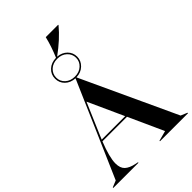

<svg xmlns="http://www.w3.org/2000/svg" viewBox="-316 -1206 1337 1337"><g transform="rotate(-45 353.0 -537.5)"><path d="M-15 -5 34 -25 339 -726Q293 -728 264.5 -756Q236 -784 236 -824Q236 -866 266 -894Q296 -922 344 -923Q378 -1003 395 -1075H517V-1071Q454 -995 355 -923Q399 -919 426.5 -891.5Q454 -864 454 -824Q454 -785 424 -756Q394 -727 348 -726L673 -25L721 -5V0H445V-5L520 -25L403 -283H161Q116 -170 116 -110Q116 -64 140 -41.5Q164 -19 213 -9L233 -5V0H-15ZM397 -295 278 -557 179 -326 166 -295ZM345 -737Q388 -737 415.5 -762.5Q443 -788 443 -824Q443 -861 415.5 -886.5Q388 -912 345 -912Q302 -912 274.5 -886.5Q247 -861 247 -824Q247 -787 274.5 -762Q302 -737 345 -737Z"/></g></svg>

Font: Nyght Serif Medium
Style: Regular
Weight: 500
Designer: Maksym Kobuzan
Version: Version 0.410